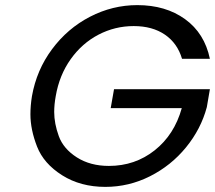

<svg xmlns="http://www.w3.org/2000/svg" viewBox="-20 -725 841 751"><path d="M692 -495Q674 -556 625 -589.5Q576 -623 503 -623Q430 -623 365.5 -589.5Q301 -556 256.5 -493.5Q212 -431 198 -349Q192 -316 192 -287Q192 -242 210 -192.5Q228 -143 280.5 -109.5Q333 -76 406 -76Q508 -76 585 -137Q662 -198 691 -302H413L426 -376H801L789 -306Q766 -220 707.5 -148.5Q649 -77 566.5 -35.5Q484 6 392 6Q295 6 223 -39.5Q151 -85 125 -151.5Q99 -218 99 -278Q99 -312 105 -349Q123 -451 183.5 -532.5Q244 -614 332 -659.5Q420 -705 517 -705Q628 -705 704 -650Q780 -595 801 -495Z"/></svg>

Font: Fz Poppins
Style: Italic
Weight: 400
Italic angle: -10°
Designer: Ninad Kale (Devanagari), Jonny Pinhorn (Latin)
Foundry: Indian Type Foundry
Version: Vit hóa bi Vntype.Com & FontZin.Com